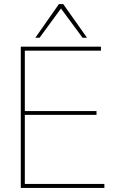

<svg xmlns="http://www.w3.org/2000/svg" viewBox="-20 -931 565 951"><path d="M83 0V-700H480V-680H103V-381H458V-362H103V-20H497V0ZM155 -744 272 -911H293L411 -744H389L282 -889L176 -744Z"/></svg>

Font: Georama ExtraCondensed Thin Thin
Style: Regular
Weight: 250
Version: Version 1.001